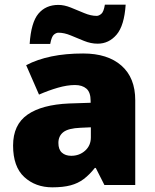

<svg xmlns="http://www.w3.org/2000/svg" viewBox="-20 -792 663 822"><path d="M336 -563Q441 -563 500 -511Q559 -459 559 -363V0H427L390 -73H386Q363 -44 338.5 -25.5Q314 -7 282 1.5Q250 10 204 10Q132 10 84 -34Q36 -78 36 -169Q36 -258 97.5 -301Q159 -344 276 -349L368 -352V-360Q368 -397 350 -412.5Q332 -428 301 -428Q268 -428 228 -416.5Q188 -405 147 -387L92 -513Q140 -538 200.5 -550.5Q261 -563 336 -563ZM325 -245Q273 -243 251.5 -226.5Q230 -210 230 -180Q230 -152 245 -138.5Q260 -125 285 -125Q320 -125 344.5 -147Q369 -169 369 -204V-247ZM107 -604Q113 -696 144.5 -733.5Q176 -771 230 -771Q255 -771 283.5 -759.5Q312 -748 340.5 -736Q369 -724 394 -724Q403 -724 413.5 -732.5Q424 -741 429 -772H518Q512 -682 479 -643.5Q446 -605 398 -605Q369 -605 339.5 -617Q310 -629 282.5 -640.5Q255 -652 230 -652Q221 -652 211 -644Q201 -636 195 -604Z"/></svg>

Font: Noto Sans Myanmar Black
Style: Regular
Weight: 900
Designer: Monotype Design Team
Foundry: Monotype Imaging Inc.
Version: Version 2.107; ttfautohint (v1.8.4.7-5d5b)